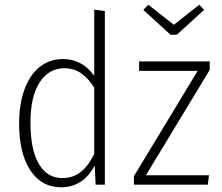

<svg xmlns="http://www.w3.org/2000/svg" viewBox="-20 -782 939 813"><path d="M424 -735V0H385L381 -81Q332 11 238 11Q156 11 108.5 -60.5Q61 -132 61 -259Q61 -341 83.5 -403Q106 -465 148 -498.5Q190 -532 247 -532Q328 -532 379 -461V-741ZM379 -130V-411Q355 -449 324.5 -471Q294 -493 252 -493Q187 -493 148 -433.5Q109 -374 109 -263Q109 -148 144.5 -88Q180 -28 243 -28Q289 -28 321.5 -53.5Q354 -79 379 -130ZM868 -522V-486L598 -40H865L860 0H547V-36L817 -482H569V-522ZM824 -762 844 -740 729 -635H702L587 -740L608 -762L716 -677Z"/></svg>

Font: Fira Sans Condensed ExtraLight
Style: Regular
Weight: 275
Width: 3
Designer: Carrois Corporate & Edenspiekermann AG
Foundry: Carrois Corporate GbR & Edenspiekermann AG
Version: Version 4.203